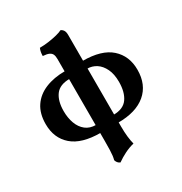

<svg xmlns="http://www.w3.org/2000/svg" viewBox="-216 -875 1213 1279"><g transform="rotate(-30 390.5 -235.5)"><path d="M339 246Q327 241 320 232Q313 223 310 212Q314 197 316 181.5Q318 166 319 140Q320 114 320 69V-561Q320 -583 314 -596.5Q308 -610 292 -617.5Q276 -625 245 -627Q245 -642 247.5 -656.5Q250 -671 256 -684Q290 -684 325 -689Q360 -694 389.5 -701.5Q419 -709 433 -717Q446 -712 454 -699.5Q462 -687 462 -664V40Q462 84 466 119.5Q470 155 477 180Q440 189 405 206.5Q370 224 339 246ZM324 9Q179 9 107 -53.5Q35 -116 35 -224Q35 -305 71 -358.5Q107 -412 172 -439Q237 -466 324 -466V-406Q248 -406 215 -361.5Q182 -317 182 -239Q182 -187 197.5 -144.5Q213 -102 244.5 -77Q276 -52 324 -52ZM458 9V-52Q533 -52 566 -98.5Q599 -145 599 -225Q599 -284 579.5 -324.5Q560 -365 528.5 -385.5Q497 -406 458 -406V-466Q604 -466 675 -402.5Q746 -339 746 -233Q746 -118 671 -54.5Q596 9 458 9Z"/></g></svg>

Font: Vollkorn
Style: Bold
Weight: 700
Designer: Friedrich Althausen
Foundry: Friedrich Althausen
Version: Version 5.000